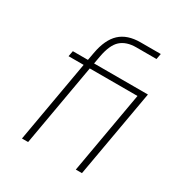

<svg xmlns="http://www.w3.org/2000/svg" viewBox="-165 -826 899 948"><g transform="rotate(30 284.0 -352.0)"><path d="M436 0H401L483 -467H211L129 0H94L176 -467H90L96 -499H182L190 -543Q205 -626 247 -665Q289 -704 364 -704H479L473 -672H358Q302 -672 270 -643.5Q238 -615 225 -543L217 -499H524Z"/></g></svg>

Font: Bai Jamjuree ExtraLight
Style: Italic
Weight: 275
Italic angle: -10°
Version: Version 1.000; ttfautohint (v1.6)